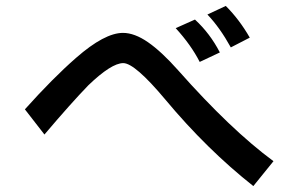

<svg xmlns="http://www.w3.org/2000/svg" viewBox="-20 -619 1002 648"><path d="M680 -570 742 -599Q788 -553 823 -492L759 -459Q722 -526 680 -570ZM573 -524 638 -553Q689 -506 722 -442L654 -410Q625 -467 573 -524ZM538 -283Q435 -406 396 -406Q356 -406 278 -331Q219 -270 130 -165L64 -250Q159 -356 237 -424Q333 -508 395 -508Q434 -508 479.5 -476.5Q525 -445 581 -382Q759 -181 903 -75L835 9Q678 -115 538 -283Z"/></svg>

Font: Gmarket Sans TTF Medium
Style: Regular
Weight: 500
Designer: Creative Director : Sungho Lee; Art Director : Kiwoong Choi; Project Manager : Sori Yang, Jongwook Yoon; Font Designer :
Foundry: Sandoll Inc.
Version: Version 1.000;hotconv 1.0.109;makeotfexe 2.5.65596